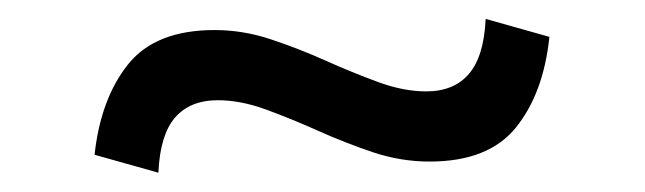

<svg xmlns="http://www.w3.org/2000/svg" viewBox="-20 -359 672 200"><path d="M145 -179.1 78.5 -197.8Q84.9 -256.4 113.5 -292.1Q142.1 -327.7 203.5 -327.7Q233.2 -327.7 262.3 -318Q291.4 -308.3 319.3 -295.8Q347.2 -283.3 373.7 -273.6Q400.3 -263.8 423.9 -263.8Q452.9 -263.8 468.5 -282.1Q484.1 -300.3 485.9 -339.3L552.3 -320.6Q546.2 -262 517.6 -226.4Q489 -190.7 427.4 -190.7Q397.6 -190.7 368.5 -200.4Q339.4 -210.2 311.5 -222.7Q283.6 -235.2 257.1 -244.9Q230.6 -254.6 207 -254.6Q177.9 -254.6 162.3 -236.5Q146.7 -218.4 145 -179.1Z"/></svg>

Font: Atkinson Hyperlegible Mono ExtraLight
Style: Regular
Weight: 200
Monospace: yes
Designer: Elliott Scott, Megan Eiswerth, Linus Boman, Theodore Petrosky, Letters from Sweden
Foundry: Applied Design Works, Letters from Sweden
Version: Version 2.001